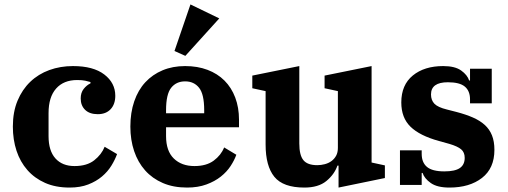

<svg xmlns="http://www.w3.org/2000/svg" viewBox="-20 -834 2291 866"><path d="M294 12Q231 12 183.5 -9Q136 -30 103.5 -67Q71 -104 54.5 -154Q38 -204 38 -263Q38 -329 59 -379.5Q80 -430 116.5 -465Q153 -500 202.5 -518Q252 -536 309 -536Q401 -536 450.5 -498Q500 -460 500 -402Q500 -364 479 -341.5Q458 -319 421 -319Q384 -319 364 -338.5Q344 -358 344 -390Q344 -416 357.5 -433Q371 -450 388 -458V-464Q378 -467 364.5 -470Q351 -473 328 -473Q267 -473 233 -434.5Q199 -396 199 -324V-220Q199 -154 230 -119.5Q261 -85 316 -85Q372 -85 405 -111Q438 -137 452 -172L508 -139Q499 -114 482.5 -87Q466 -60 440 -38Q414 -16 378 -2Q342 12 294 12Z M824 12Q762 12 714.5 -8.5Q667 -29 634.5 -65.5Q602 -102 585 -152.5Q568 -203 568 -263Q568 -326 585.5 -377Q603 -428 635.5 -463Q668 -498 713.5 -517Q759 -536 815 -536Q871 -536 916 -519Q961 -502 992.5 -470.5Q1024 -439 1041 -394Q1058 -349 1058 -294V-260H729V-220Q729 -153 764 -119Q799 -85 857 -85Q911 -85 944 -109.5Q977 -134 991 -169L1046 -136Q1037 -111 1020 -85Q1003 -59 976 -37.5Q949 -16 911 -2Q873 12 824 12ZM729 -323H901V-337Q901 -409 878 -438Q855 -467 815 -467Q775 -467 752 -438Q729 -409 729 -337ZM767 -604 839 -814 969 -751 816 -582Z M1353 12Q1257 12 1217.5 -36.5Q1178 -85 1178 -182V-423L1118 -436V-493L1330 -536V-187Q1330 -134 1348.5 -111.5Q1367 -89 1411 -89Q1428 -89 1445 -93.5Q1462 -98 1475 -107.5Q1488 -117 1496 -131.5Q1504 -146 1504 -167V-423L1444 -436V-493L1656 -536V-101L1716 -88V-31L1507 12V-87H1502Q1488 -47 1452 -17.5Q1416 12 1353 12Z M2007 12Q1952 12 1923 -8.5Q1894 -29 1886 -54H1882V0H1784V-156H1882V-140Q1882 -101 1906 -81Q1930 -61 1984 -61Q2032 -61 2054 -76Q2076 -91 2076 -122Q2076 -147 2060 -160.5Q2044 -174 2007 -185L1960 -198Q1873 -222 1831.5 -262.5Q1790 -303 1790 -372Q1790 -451 1842 -493.5Q1894 -536 1979 -536Q2032 -536 2060 -516Q2088 -496 2096 -471H2100V-524H2198V-368H2100V-386Q2100 -424 2076.5 -443.5Q2053 -463 2000 -463Q1924 -463 1924 -408Q1924 -382 1939.5 -366Q1955 -350 1996 -340L2039 -329Q2081 -318 2113 -304Q2145 -290 2166.5 -270.5Q2188 -251 2199 -223.5Q2210 -196 2210 -158Q2210 -75 2154 -31.5Q2098 12 2007 12Z"/></svg>

Font: IBM Plex Serif
Style: Bold
Weight: 700
Designer: Mike Abbink, Paul van der Laan, Pieter van Rosmalen
Foundry: Bold Monday
Version: Version 2.008